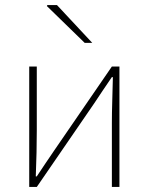

<svg xmlns="http://www.w3.org/2000/svg" viewBox="-20 -742 590 762"><path d="M96 0V-478H126V-224Q126 -184 125 -137Q124 -90 122 -42H126Q141 -65 161 -94.5Q181 -124 196 -146L424 -478H454V0H424V-254Q424 -294 425.5 -341Q427 -388 428 -436H424Q409 -414 389 -384.5Q369 -355 354 -332L126 0ZM316 -572 166 -718 168 -722H206L346 -572Z"/></svg>

Font: SourceSans3VF
Style: Regular
Weight: 200
Designer: Paul D. Hunt
Foundry: Adobe
Version: Version 3.052;hotconv 1.1.0;makeotfexe 2.6.0